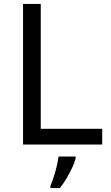

<svg xmlns="http://www.w3.org/2000/svg" viewBox="-20 -734 564 975"><path d="M97 0V-714H187V-80H499V0ZM364 70Q360 88 347.5 115.5Q335 143 318.5 171Q302 199 284 221H236V209Q244 192 252.5 165.5Q261 139 268 110.5Q275 82 277 61H364Z"/></svg>

Font: Noto Sans Tagalog
Style: Regular
Weight: 400
Designer: Monotype Design Team
Foundry: Monotype Imaging Inc.
Version: Version 2.001; ttfautohint (v1.8.4.7-5d5b)